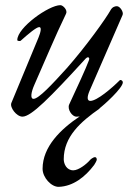

<svg xmlns="http://www.w3.org/2000/svg" viewBox="-20 -438 538 744"><path d="M447 -128C446 -128 445 -128 444 -127C414 -97 356 -47 330 -47C318 -47 316 -60 327 -86L455 -380C460 -391 445 -414 433 -414C425 -414 415 -411 408 -398C391 -367 314 -259 239 -174C183 -112 130 -55 110 -55C96 -55 101 -82 113 -109C153 -199 192 -294 236 -385C243 -399 224 -418 214 -418C169 -418 47 -331 47 -283C47 -280 51 -279 55 -279C57 -279 59 -279 60 -280C89 -306 121 -333 132 -333C142 -333 138 -314 129 -292L24 -39C17 -22 44 14 67 14C101 14 173 -59 312 -211C315 -214 318 -216 321 -216C325 -216 328 -212 324 -203C314 -175 276 -93 248 -33C240 -15 259 14 276 14C281 14 285 14 289 13C216 62 145 130 145 216C145 250 179 287 208 286C263 284 310 248 345 201C348 197 355 184 355 181C355 174 352 171 348 171C341 171 330 180 328 183C316 197 285 222 264 222C238 222 227 197 227 179C227 92 292 34 367 -18H365C382 -30 456 -97 456 -119C456 -124 451 -128 447 -128Z"/></svg>

Font: EB Garamond
Style: Italic
Weight: 400
Italic angle: -17.2°
Designer: Georg Duffner and Octavio Pardo
Foundry: Georg Duffner
Version: Version 1.000;PS 001.000;hotconv 1.0.88;makeotf.lib2.5.64775